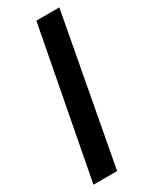

<svg xmlns="http://www.w3.org/2000/svg" viewBox="-195 -771 667 838"><g transform="rotate(-30 138.5 -351.5)"><path d="M9.6 20.5 151.8 -724.1H267.5L128.9 20.5Z"/></g></svg>

Font: Ramabhadra
Style: Regular
Weight: 400
Designer: Purushoth Kumar Guthula
Foundry: Andhrapradesh Society for Knowledge Networks
Version: Version 1.0.5; ttfautohint (vUNKNOWN) -l 7 -r 28 -G 50 -x 13